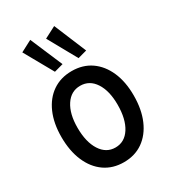

<svg xmlns="http://www.w3.org/2000/svg" viewBox="-191 -885 890 994"><g transform="rotate(-30 253.5 -388.0)"><path d="M253.9 7.8Q188 7.8 139.4 -26.1Q90.8 -60.1 64.2 -122.1Q37.6 -184.1 37.6 -267.1Q37.6 -348.6 64.2 -409.4Q90.8 -470.2 139.4 -503.4Q188 -536.6 253.9 -536.6Q319.8 -536.6 368.2 -503.2Q416.5 -469.7 443.1 -409.2Q469.7 -348.6 469.7 -267.1Q469.7 -183.6 443.1 -121.8Q416.5 -60.1 368.2 -26.1Q319.8 7.8 253.9 7.8ZM253.9 -80.1Q309.1 -80.1 341.3 -130.6Q373.5 -181.2 373.5 -267.1Q373.5 -350.1 341.3 -399.4Q309.1 -448.7 253.9 -448.7Q198.7 -448.7 166.3 -399.4Q133.8 -350.1 133.8 -267.1Q133.8 -181.6 166.3 -130.9Q198.7 -80.1 253.9 -80.1ZM177.7 -576.7 81.5 -748 149.4 -783.7 231.4 -591.3ZM318.8 -576.7 223.6 -748 292.5 -783.7 372.6 -591.3Z"/></g></svg>

Font: Reddit Sans Condensed Medium
Style: Regular
Weight: 500
Designer: Stephen Hutchings
Foundry: Reddit
Version: Version 1.014